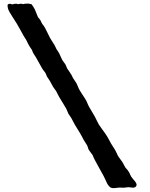

<svg xmlns="http://www.w3.org/2000/svg" viewBox="-20 -800 810 1039"><path d="M637.7 215.3Q628.4 213.9 605.5 217.3Q582.5 220.7 572.8 210.4Q563 200.2 559.1 191.4Q555.2 182.6 549.3 169.9Q543.9 156.7 516.1 107.9Q488.3 59.1 481 39.1Q478 34.2 469.2 22.9Q460.4 11.7 458.5 6.8Q457 2 456.1 -0.5Q455.1 -2.9 454.1 -7.3Q453.1 -11.7 443.8 -25.4Q435.1 -39.1 433.1 -42.5Q430.7 -45.9 426.8 -54.7Q419.9 -68.8 401.9 -97.7Q383.3 -126.5 374.5 -145Q365.2 -163.6 358.4 -172.4Q352.1 -180.7 350.1 -184.6Q348.1 -188.5 345.2 -196.3Q342.8 -203.6 337.9 -212.9Q333 -222.2 317.4 -247.1Q296.4 -280.3 290.5 -293.9Q284.7 -307.1 275.9 -317.9Q267.1 -328.6 259.8 -343.8Q252.9 -358.9 233.9 -386.2Q228 -404.3 219.7 -413.6Q211.9 -422.9 207.5 -430.7Q203.1 -438.5 190.9 -460.4Q171.4 -496.6 165 -504.4Q158.7 -512.2 152.8 -529.8L147 -538.6Q141.6 -545.9 139.2 -550.3Q136.7 -554.7 131.8 -563.5Q127 -572.3 124 -579.6Q121.1 -586.4 116.2 -592.8Q111.3 -598.6 91.8 -635.3Q72.3 -671.9 49.3 -706.1Q26.4 -740.2 22.9 -754.9Q20 -769 21 -772.9Q22 -776.9 27.8 -778.8Q33.2 -780.8 41 -777.8Q48.8 -774.9 51.8 -777.3Q54.7 -779.8 59.6 -779.3Q64 -778.8 65.4 -779.8Q66.9 -780.8 69.3 -779.8Q72.3 -778.8 75.2 -777.8Q78.1 -776.9 79.1 -777.8Q80.1 -778.8 85 -778.8Q89.8 -778.8 91.3 -779.8Q92.8 -780.8 99.6 -778.8Q106.4 -776.9 108.9 -778.3Q110.8 -779.8 123 -780.3Q135.3 -780.8 138.7 -779.8Q142.1 -778.8 147.5 -777.8Q152.8 -776.9 153.8 -772.9Q157.2 -767.6 163.1 -758.8Q168.9 -750 175.3 -732.4Q181.6 -714.8 184.6 -709.5Q187.5 -704.1 192.9 -698.2Q197.3 -692.4 199.2 -689.5Q201.2 -686.5 203.6 -680.2Q207.5 -670.4 214.8 -662.6Q221.7 -654.8 234.4 -627.9Q252 -589.8 264.2 -572.8Q276.4 -555.7 280.3 -545.4Q284.2 -535.2 291.5 -525.4Q300.8 -513.2 308.6 -493.2Q316.4 -473.6 325.7 -462.9Q335 -452.1 338.4 -441.9Q341.8 -432.1 344.7 -427.7Q347.7 -423.3 355.5 -412.1Q362.3 -400.9 365.2 -397Q368.2 -393.1 371.6 -384.8Q375 -376.5 382.8 -366.2Q395.5 -349.6 401.4 -332.5Q407.2 -315.4 425.3 -289.1Q443.4 -262.2 447.8 -253.4Q452.1 -244.6 455.1 -236.3Q458 -227.5 476.6 -197.3Q496.6 -164.6 504.9 -145.5Q513.2 -126 529.3 -105.5Q555.2 -71.8 568.4 -46.4Q581.5 -21 592.8 -4.4Q604 11.7 610.4 26.4L617.2 41Q621.1 48.8 630.4 60.5Q643.6 77.1 650.4 91.8Q657.2 106.9 664.1 113.3Q670.9 119.6 677.2 130.4Q683.6 141.1 683.6 143.1Q683.6 144.5 689 154.3Q695.3 164.1 700.2 169.4Q720.2 190.4 719.2 200.7Q715.8 219.7 687.5 214.4Q679.7 212.9 674.8 212.9Q669.9 212.9 658.7 214.8Q647.5 216.8 637.7 215.3Z"/></svg>

Font: AntiqueNobleBold
Style: Bold
Weight: 700
Version: Version 001.000